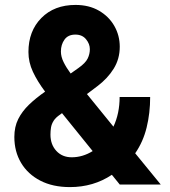

<svg xmlns="http://www.w3.org/2000/svg" viewBox="-20 -741 681 771"><path d="M625.5 0H460.9L429.2 -39.1Q355.5 10.3 260.7 10.3Q191.9 10.3 141.8 -15.6Q91.8 -41.5 64.7 -86.9Q37.6 -132.3 37.6 -190.9Q37.6 -231.9 53.2 -262.9Q68.8 -293.9 96.4 -320.6Q124 -347.2 161.1 -373Q129.9 -414.6 112.1 -452.9Q94.2 -491.2 94.2 -532.2Q94.2 -616.2 146 -668.7Q197.8 -721.2 283.2 -721.2Q337.4 -721.2 377.2 -698.2Q417 -675.3 439 -637Q460.9 -598.6 460.9 -553.2Q460.9 -504.4 436.5 -465.1Q412.1 -425.8 371.1 -395L329.1 -363.3L435.5 -232.4Q460.4 -285.2 460.4 -351.6H583Q583 -286.6 568.8 -229Q554.7 -171.4 522.9 -125.5ZM282.7 -602.1Q253.4 -602.1 239 -582Q224.6 -562 224.6 -534.2Q224.6 -513.2 235.4 -491.5Q246.1 -469.7 263.7 -445.8L294.9 -467.8Q323.2 -487.8 332 -505.9Q340.8 -523.9 340.8 -543.5Q340.8 -564.9 325.4 -583.5Q310.1 -602.1 282.7 -602.1ZM268.1 -109.4Q312 -109.4 352.1 -134.3L229 -286.6L221.2 -280.8Q203.6 -269 195.3 -255.9Q187 -242.7 184.8 -228.8Q182.6 -214.8 182.6 -200.7Q182.6 -160.6 206.3 -135Q230 -109.4 268.1 -109.4Z"/></svg>

Font: Robert Sans Black
Style: Regular
Weight: 900
Designer: Christian Robertson (extended by Adam Twardoch)
Foundry: Google
Version: Version 12.135;April 2, 2019;FontCreator 11.5.0.2425 64-bit;